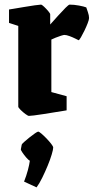

<svg xmlns="http://www.w3.org/2000/svg" viewBox="-20 -490 405 830"><path d="M105 11Q101 11 90 3Q79 -5 69 -15Q59 -25 59 -29V-378L19 -391V-449Q19 -449 38 -452Q57 -455 82.5 -459.5Q108 -464 130 -467Q152 -470 157 -470Q161 -470 170.5 -461Q180 -452 188.5 -442Q197 -432 197 -428V-384Q213 -402 231 -422Q249 -442 263 -456Q277 -470 281 -470Q300 -470 321.5 -466Q343 -462 353 -458Q355 -452 360 -437.5Q365 -423 365 -412Q365 -405 359 -389.5Q353 -374 345 -357.5Q337 -341 330 -329Q323 -317 320 -316Q318 -317 306 -323Q294 -329 280.5 -334Q267 -339 258 -339Q255 -339 243.5 -335.5Q232 -332 220 -327Q208 -322 202 -319V-92L268 -74V-13Q268 -13 253 -10.5Q238 -8 215.5 -4.5Q193 -1 169 3Q145 7 127 9Q109 11 105 11ZM138 320 84 295Q94 270 100.5 245.5Q107 221 109 205Q103 202 93.5 191Q84 180 77 169.5Q70 159 70 156L74 135Q75 132 84.5 123.5Q94 115 107 104.5Q120 94 131 86.5Q142 79 145 79Q149 79 159.5 88Q170 97 181.5 109Q193 121 201.5 132Q210 143 210 148Q210 156 203.5 178Q197 200 186 226.5Q175 253 162.5 278.5Q150 304 138 320Z"/></svg>

Font: Grenze Gotisch ExtraBold
Style: Regular
Weight: 800
Designer: Renata Polastri
Foundry: Omnibus-Type
Version: Version 1.001